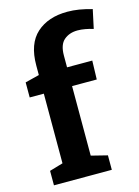

<svg xmlns="http://www.w3.org/2000/svg" viewBox="-119 -853 667 919"><g transform="rotate(-15 214.5 -393.0)"><path d="M31.3 0V-71.7L111 -95L98 -79.7V-451.3L111 -436.3H28V-511L114.3 -532.7L98 -511.7V-576Q98 -683.3 155.2 -734.7Q212.3 -786 307.7 -786Q336.3 -786 365.8 -781.2Q395.3 -776.3 429 -766.7L409 -673.7Q389.7 -679.7 370 -683.3Q350.3 -687 332 -687Q291.3 -687 264.7 -664.3Q238 -641.7 238 -587.7V-511.7L219.7 -529.3H363L360.3 -436.3H224.3L238 -451.3V-80.3L225 -95L318 -71.7V0Z"/></g></svg>

Font: Bitter Thin
Style: Regular
Weight: 100
Designer: Sol Matas, and Bitter project Authors
Foundry: Sol Matas
Version: Version 2.002